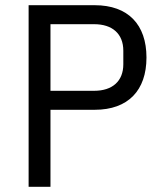

<svg xmlns="http://www.w3.org/2000/svg" viewBox="-20 -718 640 738"><path d="M174 0V-296H344C473 -296 543 -371 543 -497C543 -623 473 -698 344 -698H90V0ZM174 -625H342C412 -625 454 -588 454 -523V-471C454 -406 412 -369 342 -369H174Z"/></svg>

Font: IBM Plex Mono
Style: Regular
Weight: 400
Monospace: yes
Designer: Mike Abbink, Paul van der Laan, Pieter van Rosmalen
Foundry: Bold Monday
Version: Version 2.004